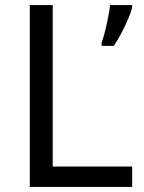

<svg xmlns="http://www.w3.org/2000/svg" viewBox="-20 -734 564 754"><path d="M97 0V-714H187V-80H499V0ZM499 -705Q495 -687 483.5 -660Q472 -633 457 -604.5Q442 -576 427 -554H379V-566Q386 -585 392.5 -611.5Q399 -638 404.5 -665.5Q410 -693 412 -714H499Z"/></svg>

Font: Noto Sans Lydian
Style: Regular
Weight: 400
Designer: Monotype Design Team
Foundry: Monotype Imaging Inc.
Version: Version 2.002; ttfautohint (v1.8.4.7-5d5b)